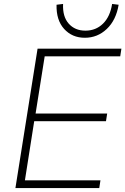

<svg xmlns="http://www.w3.org/2000/svg" viewBox="-20 -951 634 971"><path d="M58 0 170 -705H594L588 -666H206L160 -377H522L516 -338H153L106 -39H488L482 0ZM409 -760Q345 -760 304.5 -804.5Q264 -849 266 -927L299 -931Q296 -867 327.5 -831.5Q359 -796 412 -796Q465 -796 501 -831.5Q537 -867 547 -931L580 -927Q567 -849 520 -804.5Q473 -760 409 -760Z"/></svg>

Font: Nunito Sans ExtraLight
Style: Italic
Weight: 200
Italic angle: -9°
Designer: Vernon Adams
Foundry: Vernon Adams
Version: Version 3.006; ttfautohint (v1.8.3)